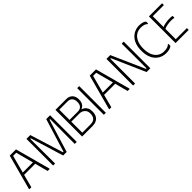

<svg xmlns="http://www.w3.org/2000/svg" viewBox="338 -2133 3566 3566"><g transform="rotate(-45 2120.5 -350.0)"><path d="M20 0V-15L205 -700L369 -699L554 -15V0H501L433 -258H141L73 0ZM154 -306H420L328 -652H246Z M644 0V-700H745L948 -45H962L1164 -700H1265V0H1212L1215 -650H1200L1001 0H908L709 -650H694L697 0Z M1406 0H1681Q1736 0 1779 -20Q1822 -40 1847 -82.5Q1872 -125 1872 -195Q1872 -250 1854.5 -284.5Q1837 -319 1810.5 -338Q1784 -357 1756 -364V-368Q1776 -374 1798.5 -391Q1821 -408 1837 -441.5Q1853 -475 1853 -528Q1853 -611 1808 -655.5Q1763 -700 1690 -700H1406ZM1459 -48V-337H1674Q1733 -337 1775.5 -299.5Q1818 -262 1818 -195Q1818 -121 1782.5 -84.5Q1747 -48 1676 -48ZM1459 -383V-652H1679Q1735 -652 1767 -616.5Q1799 -581 1799 -515Q1799 -451 1767 -417Q1735 -383 1679 -383Z M1977 -700H2030V0H1977Z M2121 0V-15L2306 -700L2470 -699L2655 -15V0H2602L2534 -258H2242L2174 0ZM2255 -306H2521L2429 -652H2347Z M3146 -700H3199V0H3099L2813 -650H2798V0H2745V-700H2845L3133 -50H3148Z M3310 -350Q3310 -442 3334.5 -510Q3359 -578 3402 -622.5Q3445 -667 3499 -689Q3553 -711 3611 -711Q3667 -711 3703.5 -698.5Q3740 -686 3756 -669V-616H3742Q3723 -638 3688.5 -649Q3654 -660 3602 -660Q3534 -660 3480 -624Q3426 -588 3395 -519Q3364 -450 3364 -350Q3364 -250 3394.5 -181Q3425 -112 3479 -76Q3533 -40 3601 -40Q3653 -40 3688 -51Q3723 -62 3742 -84H3756V-31Q3740 -15 3703.5 -2Q3667 11 3608 11Q3548 11 3494 -11Q3440 -33 3398.5 -77.5Q3357 -122 3333.5 -190Q3310 -258 3310 -350Z M4206 -700V-652H3914V-369Q3949 -384 3995 -392.5Q4041 -401 4090 -402.5Q4139 -404 4179 -397V-353L4172 -347Q4142 -355 4095 -354.5Q4048 -354 3999 -345.5Q3950 -337 3914 -319V-48H4206V0H3861V-700Z"/></g></svg>

Font: Phudu Light Light
Style: Regular
Weight: 300
Version: Version 1.005;gftools[0.9.23]